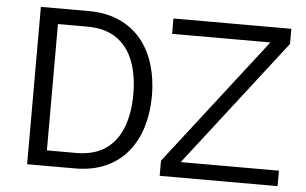

<svg xmlns="http://www.w3.org/2000/svg" viewBox="-49 -749 1311 822"><g transform="rotate(5 606.5 -338.0)"><path d="M664.3 -610.2H1086.7L664.3 -65.2V0H1171V-66.4H749L1171 -611.2V-676.2H664.3ZM601.4 -338Q601.4 -409.2 583 -470.9Q564.6 -532.6 527.1 -578.5Q489.5 -624.5 432.5 -650.4Q375.5 -676.2 298.6 -676.2H94.6V0H298.6Q375.5 0 432.5 -25.7Q489.5 -51.4 527.1 -97.6Q564.6 -143.8 583 -205.3Q601.4 -266.8 601.4 -338ZM521.5 -338Q521.5 -256.8 498.1 -195.7Q474.8 -134.5 425.6 -100.4Q376.4 -66.4 298.6 -66.4H173.8V-609.4H298.6Q376.4 -609.4 425.6 -575.5Q474.8 -541.6 498.1 -480.6Q521.5 -419.6 521.5 -338Z"/></g></svg>

Font: Estedad VF
Style: Regular
Weight: 100
Designer: Amin Abedi
Version: Version 7.3